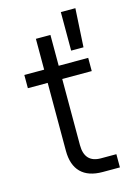

<svg xmlns="http://www.w3.org/2000/svg" viewBox="-112 -784 584 842"><g transform="rotate(-15 180.0 -362.5)"><path d="M25 -500H115V-640H181V-500H315V-440H181V-140Q181 -60 255 -60H325V0H247Q182 0 148.5 -33.5Q115 -67 115 -132V-440H25ZM251 -725H317L307 -550H251Z"/></g></svg>

Font: Retni Sans
Style: Regular
Weight: 400
Designer: Vitaly Kuzmin
Foundry: ParaType Ltd.
Version: Version 1.00;March 2, 2019;FontCreator 11.5.0.2425 64-bit; t